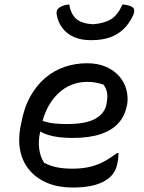

<svg xmlns="http://www.w3.org/2000/svg" viewBox="-20 -825 640 856"><path d="M368 -543Q417 -543 453 -527Q489 -511 512 -484.5Q535 -458 543.5 -425Q552 -392 547 -359L545 -353Q537 -308 508 -276Q479 -244 428.5 -227Q378 -210 303 -210Q270 -210 242.5 -213.5Q215 -217 194.5 -223.5Q174 -230 162 -238L133 -234L147 -296Q163 -288 181 -282.5Q199 -277 223 -274.5Q247 -272 279 -272Q365 -272 406.5 -296.5Q448 -321 455 -362Q461 -393 457 -413Q453 -433 441 -448Q425 -453 408 -456.5Q391 -460 369 -460Q319 -460 276.5 -436Q234 -412 203.5 -364Q173 -316 160 -244L158 -232Q150 -194 155 -159.5Q160 -125 177 -99Q205 -85 234 -79Q263 -73 302 -73Q346 -73 380 -81Q414 -89 443 -104.5Q472 -120 502 -143H508Q508 -133 507.5 -124Q507 -115 505 -106Q501 -81 493 -65Q485 -49 471 -36Q455 -21 431.5 -10.5Q408 0 376.5 5.5Q345 11 303 11Q241 11 193 -8.5Q145 -28 113.5 -64Q82 -100 71 -149.5Q60 -199 71 -259L74 -272Q86 -342 114 -393Q142 -444 181.5 -477.5Q221 -511 268.5 -527Q316 -543 368 -543ZM396 -717Q446 -721 476 -740Q506 -759 526 -805Q540 -804 552 -801Q564 -798 572 -792Q578 -787 578.5 -778Q579 -769 574 -758Q557 -720 530.5 -695Q504 -670 469 -658Q434 -646 390 -646H383Q342 -646 310.5 -659.5Q279 -673 259 -699Q239 -725 233 -759Q231 -769 233.5 -777Q236 -785 243 -790Q253 -797 264 -800.5Q275 -804 289 -805Q295 -763 320 -741Q345 -719 396 -717Z"/></svg>

Font: Rec Mono Duotone
Style: Italic
Weight: 400
Italic angle: -10°
Monospace: yes
Version: Version 1.085; ttfautohint (v1.8.4.7-5d5b)